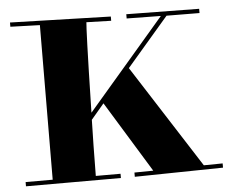

<svg xmlns="http://www.w3.org/2000/svg" viewBox="-50 -747 966 812"><g transform="rotate(-5 432.5 -341.0)"><path d="M448 -677 21 -689V-671L146 -667L143 -11H28V7H431V-11H326C327 -105 328 -180 330 -249L385 -314L570 -12L490 -11V7L865 1V-17L785 -16L505 -453L683 -660L823 -659V-677L514 -681V-663L659 -661L331 -279C337 -553 341 -642 343 -662L448 -659Z"/></g></svg>

Font: Purple Purse
Style: Regular
Weight: 400
Designer: Astigmatic (AOETI)
Foundry: Astigmatic (AOETI)
Version: Version 1.000